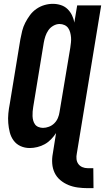

<svg xmlns="http://www.w3.org/2000/svg" viewBox="-20 -763 547 1000"><path d="M437 217Q411 217 385 213.5Q359 210 336 200.5Q313 191 294 175Q275 159 264.5 137Q254 115 252 89Q250 63 255 37L272 -70Q261 -53 246 -37.5Q231 -22 213 -12Q195 -2 174.5 3Q154 8 135 8Q109 8 87 -2Q65 -12 51 -31Q37 -50 31 -73.5Q25 -97 23 -122Q21 -147 23.5 -172.5Q26 -198 31 -223L86 -558Q90 -580 95.5 -602Q101 -624 111.5 -644.5Q122 -665 136 -684Q150 -703 169.5 -716.5Q189 -730 211 -736.5Q233 -743 255 -743Q277 -743 297 -736.5Q317 -730 331.5 -716Q346 -702 355 -683.5Q364 -665 367 -645L382 -735H507L380 37Q377 51 378.5 65.5Q380 80 388 91Q396 102 409 107.5Q422 113 437 113H466L467 217ZM204 -97Q219 -97 235 -103Q251 -109 263 -121Q275 -133 281.5 -148.5Q288 -164 290 -179L346 -514Q348 -528 349.5 -541.5Q351 -555 350 -568Q349 -581 345.5 -594Q342 -607 335 -617Q328 -627 316 -632.5Q304 -638 290 -638Q274 -638 258 -629Q242 -620 232 -605.5Q222 -591 216.5 -574.5Q211 -558 208 -541L153 -206Q151 -194 150 -182Q149 -170 149.5 -158Q150 -146 153 -135Q156 -124 162.5 -115Q169 -106 180.5 -101.5Q192 -97 204 -97Z"/></svg>

Font: Iosevka Curly Extrabold
Style: Italic
Weight: 800
Italic angle: -9°
Monospace: yes
Designer: Belleve Invis
Foundry: Belleve Invis
Version: Version 22.1.2; ttfautohint (v1.8.4)